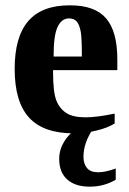

<svg xmlns="http://www.w3.org/2000/svg" viewBox="-20 -490 483 720"><path d="M241 -470H243Q336 -470 378 -421Q420 -372 420 -267V-227H179V-219Q179 -146 191 -114Q203 -83 229 -66Q254 -50 301 -50Q342 -50 410 -64V-27Q383 -10 340 0Q299 10 256 10Q143 10 89 -49Q35 -108 35 -232Q35 -352 86 -411Q137 -470 241 -470ZM238 -421H239Q211 -421 196 -389Q181 -358 181 -278H287Q287 -346 283 -370Q278 -397 268 -409Q258 -421 238 -421ZM316 210H317Q262 210 232 183Q202 156 202 106Q202 72 220 42Q237 13 267 -7H329Q293 46 293 98Q293 125 307 141Q320 156 348 156Q375 156 414 142V184Q370 210 316 210Z"/></svg>

Font: Libra Serif Modern
Style: Bold
Weight: 700
Designer: Stefan Peev, Context Ltd
Foundry: Ascender Corporation
Version: Version 1.000